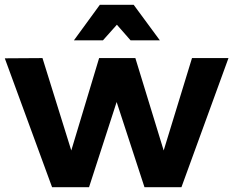

<svg xmlns="http://www.w3.org/2000/svg" viewBox="-23 -780 972 800"><path d="M464 -677 521 -612H643L534 -760H393L285 -612H406ZM777 -538 659 -153 541 -538H390L274 -153L154 -538L-3 -537L194 0H348L463 -355L579 0H733L929 -538Z"/></svg>

Font: Juman SemiBold
Style: Regular
Weight: 600
Designer: Bandar Raffah (Arabic) Julieta Ulanovsky (Latin)
Foundry: Caramella
Version: Version 5.022;PS 005.022;hotconv 1.0.88;makeotf.lib2.5.64775